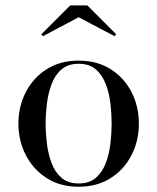

<svg xmlns="http://www.w3.org/2000/svg" viewBox="-20 -700 598 730"><path d="M279 10Q208.5 10 157.2 -23Q106 -56 78 -110.5Q50 -165 50 -230Q50 -295 78 -349.5Q106 -404 157.2 -436.8Q208.5 -469.5 279 -469.5Q349.5 -469.5 401 -436.8Q452.5 -404 480.2 -349.5Q508 -295 508 -230Q508 -165 480.2 -110.5Q452.5 -56 401 -23Q349.5 10 279 10ZM279 -2.5Q320 -2.5 344.8 -24.2Q369.5 -46 382.5 -80.8Q395.5 -115.5 400 -155.2Q404.5 -195 404.5 -230Q404.5 -265.5 400 -305Q395.5 -344.5 382.5 -379.2Q369.5 -414 344.8 -435.8Q320 -457.5 279 -457.5Q238.5 -457.5 213.5 -435.8Q188.5 -414 175.8 -379.2Q163 -344.5 158.2 -305Q153.5 -265.5 153.5 -230Q153.5 -195 158.2 -155.2Q163 -115.5 175.8 -80.8Q188.5 -46 213.5 -24.2Q238.5 -2.5 279 -2.5ZM143.5 -562.5 137 -569.5 247 -679.5H312L422 -569.5L415.5 -562.5L279 -634.5Z"/></svg>

Font: Bodoni Moda 18pt
Style: Regular
Weight: 400
Designer: Owen Earl
Foundry: indestructible type
Version: Version 2.005